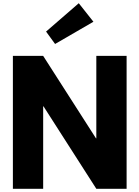

<svg xmlns="http://www.w3.org/2000/svg" viewBox="-20 -1172 866 1192"><path d="M266 -976 469 -1152 560 -1037 322 -899ZM248 -512V0H60V-825H248L576 -313H578V-825H766V0H578L250 -512Z"/></svg>

Font: Hussar
Style: BoldWeb
Weight: 700
Foundry: Cannot Into Space Fonts
Version: Version 2.00